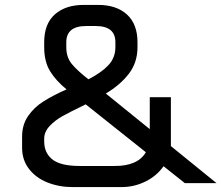

<svg xmlns="http://www.w3.org/2000/svg" viewBox="-20 -746 902 782"><path d="M733 0 646 -69Q619 -30 573 -7Q527 16 474 16H276Q221 16 174 -2.5Q127 -21 98.5 -57.5Q70 -94 70 -144V-190Q70 -238 94.5 -273.5Q119 -309 157 -333Q195 -357 251 -382Q208 -417 184 -456Q160 -495 160 -554V-574Q160 -649 203.5 -687.5Q247 -726 321 -726H380Q454 -726 497 -687Q540 -648 540 -574V-554Q540 -492 505.5 -446.5Q471 -401 411 -365L590 -220V-350H676V-164V-151L862 0ZM340 -423Q393 -450 421.5 -480.5Q450 -511 450 -554V-574Q450 -640 370 -640H331Q250 -640 250 -574V-554Q250 -513 272 -486Q294 -459 340 -423ZM574 -126 329 -321Q265 -290 234.5 -273Q204 -256 182 -232.5Q160 -209 160 -181V-170Q160 -123 193.5 -96.5Q227 -70 305 -70H445Q541 -69 574 -126Z"/></svg>

Font: Violet Sans
Style: Regular
Weight: 400
Designer: Calvin Waterman
Foundry: Violet Office
Version: Version 1.013